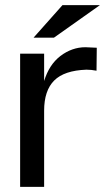

<svg xmlns="http://www.w3.org/2000/svg" viewBox="-20 -721 420 744"><path d="M311 -538Q259 -538 214 -504Q170 -470 151 -407V-513H58V3H151V-292Q151 -370 190 -409Q229 -448 315 -451Q334 -451 354 -447L355 -536Q321 -538 311 -538ZM110 -575H189L367 -701H222Z"/></svg>

Font: Sawarabi Gothic
Style: Regular
Weight: 400
Designer: mshio (mshio@users.sourceforge.jp)
Version: Version 20141215